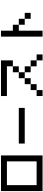

<svg xmlns="http://www.w3.org/2000/svg" viewBox="1542 -2458 915 4040"><g transform="rotate(-90 2000.0 -437.5)"><path d="M0 0V-875H750V0ZM125 -125H625V-750H125Z M1000 -375V-500H1750V-375Z M2000 0V-125H2125V0ZM2000 -750V-875H2750V-625H2625V-750ZM2250 -250V-125H2125V-250ZM2250 -375H2375V-250H2250ZM2500 -250V-375H2625V-250ZM2500 -500V-625H2625V-500ZM2500 -375H2375V-500H2500ZM2750 -250V-125H2625V-250ZM2750 -125H2875V0H2750Z M3250 0V-875H3375V-625H3500V-500H3375V0ZM3500 -500H3625V-375H3500ZM3625 -250V-375H3750V-250Z"/></g></svg>

Font: Galmuri7 Regular
Style: Regular
Weight: 400
Designer: Lee Minseo (quiple)
Version: Version 2.399;hotconv 1.1.1;makeotfexe 2.6.0 DEVELOPMENT